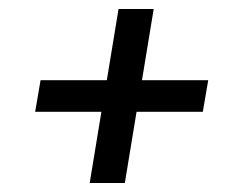

<svg xmlns="http://www.w3.org/2000/svg" viewBox="-20 -553 540 426"><path d="M179 -147 205 -305H58L70 -375H217L243 -533H321L295 -375H442L430 -305H283L257 -147Z"/></svg>

Font: Iosevka Web
Style: Italic
Weight: 400
Italic angle: -9°
Monospace: yes
Designer: Belleve Invis
Foundry: Belleve Invis
Version: Version 28.0.3; ttfautohint (v1.8.3)